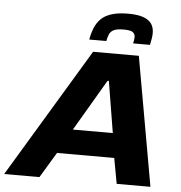

<svg xmlns="http://www.w3.org/2000/svg" viewBox="-103 -963 964 1020"><g transform="rotate(5 379.5 -453.0)"><path d="M-43 0 371 -688H615L737 0H557L532 -136H227L145 0ZM300 -267H513L468 -541H461ZM345 -751Q351 -785 362.5 -813.5Q374 -842 394.5 -862.5Q415 -883 450.5 -894.5Q486 -906 538 -906Q592 -906 622 -894.5Q652 -883 665 -863Q678 -843 678 -815Q678 -801 675.5 -785.5Q673 -770 669 -751H579Q581 -761 582.5 -769.5Q584 -778 584 -785Q584 -801 572 -810.5Q560 -820 523 -820Q487 -820 470 -811.5Q453 -803 446.5 -787.5Q440 -772 436 -751Z"/></g></svg>

Font: Saira Expanded
Style: Bold Italic
Weight: 700
Width: 7
Italic angle: -12°
Designer: Hector Gatti with collaboration of the Omnibus-Type team
Foundry: Omnibus-Type
Version: Version 1.101